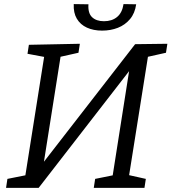

<svg xmlns="http://www.w3.org/2000/svg" viewBox="-20 -910 831 930"><path d="M9.3 0 15.9 -43.5 114.6 -63.2 100.5 -45.8 195.8 -647.5 205.5 -632.2 113.2 -649.5 119.9 -693 366.8 -698 360.1 -654.5 261.8 -632.5 275.2 -647.2 184.6 -74.6 169.9 -97.1 634.5 -696 790.7 -698 784 -654.5 685.7 -632.5 699.1 -650.9 603.5 -49.2 596.8 -63.5 686.4 -43.5 679.7 0H434.2L440.9 -43.5L538.5 -63.2L524.1 -49.2L612.7 -612.4L640.2 -610.4L167.2 0ZM474.7 -761.7Q432.6 -761.7 400.9 -776.2Q369.2 -790.7 352.2 -819.3Q335.2 -847.8 337.2 -890.2L408.4 -889.2Q405.4 -846.2 426.1 -826.7Q446.7 -807.2 483.7 -807.2Q522.1 -807.2 547 -827.7Q572 -848.2 578.4 -890.2L639.6 -889.2Q633.6 -845.8 609.7 -817.4Q585.9 -789.1 551 -775.4Q516.1 -761.7 474.7 -761.7Z"/></svg>

Font: Bitter Thin
Style: Italic
Weight: 100
Italic angle: -9°
Designer: Sol Matas, and Bitter project Authors
Foundry: Sol Matas
Version: Version 2.002